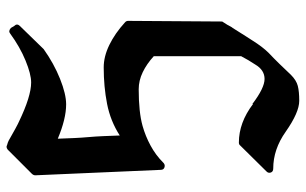

<svg xmlns="http://www.w3.org/2000/svg" viewBox="-197 -721 952 598"><g transform="rotate(-90 279.0 -422.0)"><path d="M513 -499Q513 -505 508 -509Q474 -540 438 -557.5Q402 -575 368 -575Q308 -575 254.5 -564.5Q201 -554 156 -525Q155 -553 154 -576.5Q153 -600 151 -622.5Q149 -645 148 -667.5Q147 -690 146 -718Q208 -692 253 -692Q285 -692 332.5 -711Q380 -730 425 -762L497 -836Q506 -845 497 -854L491 -864Q481 -873 473 -866Q432 -836 389.5 -818.5Q347 -801 321 -801Q278 -801 199 -839Q194 -841 176.5 -850.5Q159 -860 140 -871Q134 -874 126 -876Q120 -880 112 -874L37 -799Q32 -794 32 -788L49 -397Q49 -388 57.5 -385.5Q66 -383 73 -391Q95 -413 124.5 -429Q154 -445 186 -454Q229 -466 300 -466Q327 -466 353 -453.5Q379 -441 403 -419V-147Q396 -134 390.5 -124.5Q385 -115 377 -103Q360 -74 332 -74Q304 -74 254 -112V-110Q196 -154 134 -154Q128 -154 125 -150L45 -69Q38 -63 40.5 -55Q43 -47 53 -47Q113 -47 168 -8Q228 34 264 34Q293 34 310.5 29.5Q328 25 345 8Q361 -9 378.5 -27Q396 -45 413 -61Q432 -80 452 -112Q459 -123 469 -138.5Q479 -154 492 -175V-174Q495 -180 500.5 -189.5Q506 -199 511 -206Z"/></g></svg>

Font: MM Taunggyi
Style: Regular
Weight: 400
Designer: Khon Soe Zaw Thu
Version: Version 1.00 July 18, 2016, initial release